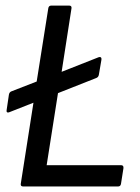

<svg xmlns="http://www.w3.org/2000/svg" viewBox="-20 -675 506 695"><path d="M64 0Q53.7 0 55.2 -9.8L101.1 -303.2L14.2 -269Q8.8 -266.6 5.9 -268.6Q2.9 -270.5 3.9 -275.9L12.2 -332Q13.7 -341.3 21 -344.2L112.8 -379.9L154.8 -645Q156.2 -654.8 166 -654.8H230Q240.2 -654.8 238.8 -645L203.1 -415L336.9 -467.8Q341.8 -469.7 345 -467.3Q348.1 -464.8 347.2 -459L337.9 -404.8Q336.4 -395 327.1 -392.1L189.9 -337.9L148.9 -77.1H418Q428.2 -77.1 426.8 -65.9L418 -9.8Q416.5 0 407.2 0Z"/></svg>

Font: Sofia Sans
Style: Italic
Weight: 400
Italic angle: -9°
Designer: Botio Nikoltchev, Ani Petrova
Foundry: lettersoup
Version: Version 4.100